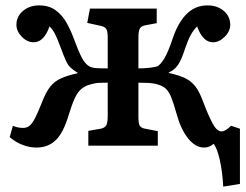

<svg xmlns="http://www.w3.org/2000/svg" viewBox="-20 -541 912 713"><path d="M809 152Q806 96 796 52Q786 8 773 -7Q758 7 738 7Q706 7 679 -26.5Q652 -60 637 -114Q625 -157 615.5 -180.5Q606 -204 592.5 -214.5Q579 -225 555 -230Q548 -232 531 -233Q514 -234 494 -234V-107Q494 -84 498.5 -75Q503 -66 519 -63L566 -54V0H308V-55L354 -63Q369 -66 374.5 -75.5Q380 -85 380 -111V-234Q363 -234 349.5 -233.5Q336 -233 326 -230Q301 -225 285 -213Q269 -201 258 -177Q247 -153 235 -114Q216 -49 187.5 -21Q159 7 115 7Q89 7 62.5 -3.5Q36 -14 16 -32L28 -74Q45 -66 66 -66Q79 -66 89 -73.5Q99 -81 110 -102Q121 -123 137 -164Q150 -198 166 -218.5Q182 -239 206.5 -250Q231 -261 268 -269V-271Q253 -280 243 -289Q233 -298 225.5 -314Q218 -330 207 -360Q192 -400 184 -415.5Q176 -431 164 -443Q143 -384 105 -384Q81 -384 61 -404.5Q41 -425 41 -449Q41 -480 65.5 -500.5Q90 -521 125 -521Q162 -521 186.5 -503Q211 -485 226.5 -457.5Q242 -430 252 -403Q272 -349 284 -326.5Q296 -304 311 -295Q321 -289 338.5 -288Q356 -287 380 -287V-402Q380 -425 374.5 -433.5Q369 -442 354 -445L304 -456L314 -509H562V-455L519 -447Q504 -444 499 -434.5Q494 -425 494 -399V-287Q516 -287 537 -289.5Q558 -292 565 -295Q576 -301 590 -323.5Q604 -346 623 -403Q643 -460 674.5 -490.5Q706 -521 751 -521Q787 -521 811 -500.5Q835 -480 835 -449Q835 -425 814.5 -404.5Q794 -384 771 -384Q733 -384 712 -443Q698 -429 688 -410.5Q678 -392 667 -360Q654 -319 641 -300Q628 -281 607 -272V-270Q644 -262 667 -251Q690 -240 705.5 -220Q721 -200 734 -164Q753 -114 769 -83.5Q785 -53 803 -53Q817 -53 838 -74L871 -63V142Z"/></svg>

Font: Literata 12pt Medium
Style: Regular
Weight: 500
Designer: Latin by Veronika Burian and Jose Scaglione. Greek by Irene Vlachou. Cyrillic by Vera Evstafieva.
Foundry: TypeTogether
Version: Version 3.002